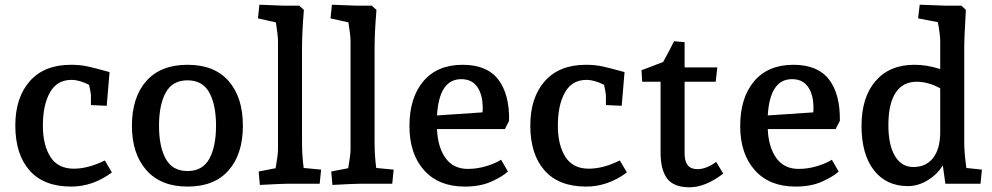

<svg xmlns="http://www.w3.org/2000/svg" viewBox="-20 -780 4211 815"><path d="M45 -247Q45 -366 106.5 -435.5Q168 -505 281 -505Q320 -505 352 -498Q384 -491 445 -474L433 -331L366 -334V-376Q364 -395 358 -420Q316 -441 284 -441Q222 -441 192 -387.5Q162 -334 162 -247Q162 -164 194 -114Q226 -64 293 -64Q355 -64 425 -99L455 -48Q374 12 282 12Q166 12 105.5 -56.5Q45 -125 45 -247Z M540 -246Q540 -367 601 -436Q662 -505 776 -505Q890 -505 950.5 -436Q1011 -367 1011 -246Q1011 -126 950.5 -57Q890 12 776 12Q663 12 601.5 -57.5Q540 -127 540 -246ZM897 -246Q897 -335 868.5 -387Q840 -439 776 -439Q712 -439 683.5 -387Q655 -335 655 -246Q655 -158 683.5 -106Q712 -54 776 -54Q840 -54 868.5 -106Q897 -158 897 -246Z M1078 -52 1150 -66Q1160 -122 1160 -146V-605Q1160 -629 1151 -685L1075 -702L1081 -760L1182 -756H1250L1270 -738Q1262 -642 1262 -575V-176Q1262 -120 1269 -67L1343 -60L1337 0H1197Q1178 0 1083 5Z M1386 -52 1458 -66Q1468 -122 1468 -146V-605Q1468 -629 1459 -685L1383 -702L1389 -760L1490 -756H1558L1578 -738Q1570 -642 1570 -575V-176Q1570 -120 1577 -67L1651 -60L1645 0H1505Q1486 0 1391 5Z M1718 -245Q1718 -365 1777 -435Q1836 -505 1944 -505Q2047 -505 2095 -442.5Q2143 -380 2141 -267L2123 -232H1835Q1838 -156 1871 -109.5Q1904 -63 1966 -63Q2006 -63 2045 -75Q2084 -87 2107 -102L2136 -52Q2114 -31 2066.5 -9.5Q2019 12 1953 12Q1842 12 1780 -57.5Q1718 -127 1718 -245ZM2028 -303Q2029 -309 2029 -321Q2029 -378 2006 -411Q1983 -444 1938 -444Q1844 -444 1835 -290Z M2231 -247Q2231 -366 2292.5 -435.5Q2354 -505 2467 -505Q2506 -505 2538 -498Q2570 -491 2631 -474L2619 -331L2552 -334V-376Q2550 -395 2544 -420Q2502 -441 2470 -441Q2408 -441 2378 -387.5Q2348 -334 2348 -247Q2348 -164 2380 -114Q2412 -64 2479 -64Q2541 -64 2611 -99L2641 -48Q2560 12 2468 12Q2352 12 2291.5 -56.5Q2231 -125 2231 -247Z M2784 -133V-433H2706L2703 -482L2738 -495L2795 -517Q2828 -577 2841 -605L2886 -601V-494H3025L3018 -433H2886V-129Q2886 -96 2899 -79Q2912 -62 2941 -62Q2960 -62 2981 -70.5Q3002 -79 3020 -93L3050 -43Q2974 15 2907 15Q2840 15 2812 -22Q2784 -59 2784 -133Z M3122 -245Q3122 -365 3181 -435Q3240 -505 3348 -505Q3451 -505 3499 -442.5Q3547 -380 3545 -267L3527 -232H3239Q3242 -156 3275 -109.5Q3308 -63 3370 -63Q3410 -63 3449 -75Q3488 -87 3511 -102L3540 -52Q3518 -31 3470.5 -9.5Q3423 12 3357 12Q3246 12 3184 -57.5Q3122 -127 3122 -245ZM3432 -303Q3433 -309 3433 -321Q3433 -378 3410 -411Q3387 -444 3342 -444Q3248 -444 3239 -290Z M3637 -246Q3637 -367 3696.5 -436Q3756 -505 3861 -505Q3888 -505 3913 -501Q3938 -497 3971 -487V-606Q3971 -632 3961 -686L3877 -702L3884 -760L3992 -756H4061L4080 -738Q4073 -624 4073 -576V-175Q4073 -132 4082 -67L4148 -60L4142 0H3993L3982 -78Q3959 -40 3918 -15Q3877 10 3834 10Q3742 10 3689.5 -57.5Q3637 -125 3637 -246ZM3857 -71Q3910 -71 3940 -108.5Q3970 -146 3971 -215V-405Q3921 -433 3871 -433Q3812 -433 3781.5 -386Q3751 -339 3751 -249Q3751 -164 3779 -117.5Q3807 -71 3857 -71Z"/></svg>

Font: Andada Pro SemiBold
Style: Regular
Weight: 600
Designer: Carolina Giovagnoli
Foundry: Huerta Tipografica
Version: Version 3.005